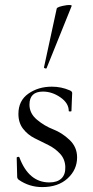

<svg xmlns="http://www.w3.org/2000/svg" viewBox="-20 -751 378 782"><path d="M170 -474Q170 -472 167 -472Q164 -472 161.5 -473.5Q159 -475 159 -476L211 -716Q213 -724 252 -730Q273 -732 272 -727ZM100 -325Q100 -289 130.5 -263.5Q161 -238 197 -224Q233 -210 263.5 -181Q294 -152 294 -110Q294 -60 255.5 -24.5Q217 11 152 11Q99 11 56 -19Q50 -24 50 -31L48 -109Q48 -111 53 -112Q58 -113 59 -110Q97 -8 181 -8Q213 -8 230 -24Q247 -40 246 -71Q245 -103 224.5 -125Q204 -147 176.5 -160.5Q149 -174 121 -188Q93 -202 74 -226.5Q55 -251 55 -287Q55 -341 95.5 -369.5Q136 -398 191 -398Q230 -398 264 -383Q274 -379 274 -372Q274 -362 272.5 -338Q271 -314 271 -299Q271 -297 265.5 -297Q260 -297 260 -299Q260 -331 226 -354.5Q192 -378 155 -378Q100 -378 100 -325Z"/></svg>

Font: Cormorant
Style: Regular
Weight: 400
Designer: Christian Thalmann (Catharsis Fonts)
Version: Version 1.000;PS 001.000;hotconv 1.0.70;makeotf.lib2.5.58329